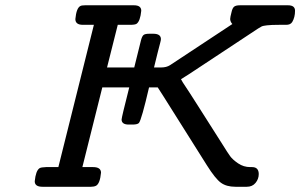

<svg xmlns="http://www.w3.org/2000/svg" viewBox="-20 -714 1148 734"><path d="M112.8 -21Q116.7 -61 130.9 -70.8Q136.7 -74.7 155.8 -75.2H203.1L338.9 -619.1H296.9Q268.1 -619.1 268.1 -641.1Q272 -683.1 287.1 -690.9Q292 -693.8 305.2 -693.8H492.2Q520 -693.8 520 -672.9Q516.1 -632.8 502 -623Q496.1 -619.1 477.1 -619.1H430.2L389.2 -456.1H493.2L519 -560.1Q522.9 -575.2 528.6 -580.1Q534.2 -585 550.8 -585H565.9Q594.7 -585 595.2 -564.9Q595.2 -560.1 592.5 -550.5Q589.8 -541 583 -513.9Q576.2 -486.8 568.8 -456.1H596.2Q616.2 -456.1 629.9 -464.8L868.2 -622.1Q860.4 -630.9 859.9 -641.1Q859.9 -647.9 865.2 -668Q868.2 -682.1 874.5 -688Q880.9 -693.8 897 -693.8H1081.1Q1107.9 -693.8 1107.9 -672.9Q1107.9 -647.9 1097.2 -629.9Q1090.3 -618.7 1073.2 -619.1H1047.9Q1017.1 -619.1 1001 -617.2Q984.9 -615.2 981.4 -613.5Q978 -611.8 966.8 -605L702.1 -430.2Q697.3 -427.2 687 -420.7Q676.8 -414.1 671.9 -411.1Q677.7 -399.9 689 -383.5Q700.2 -367.2 739.5 -305.2Q778.8 -243.2 831.1 -161.1Q850.1 -130.4 859.6 -117.2Q869.1 -104 890.1 -89.6Q911.1 -75.2 937 -75.2H943.8Q968.8 -75.2 969.2 -48.8Q969.2 -29.8 957 -14.9Q944.8 0 923.8 0H879.9Q845.7 0 824.5 -15.4Q803.2 -30.8 771 -82L604 -347.2L583 -379.9H549.8Q521 -255.9 511.2 -244.1Q506.3 -238.3 488.8 -237.8H472.2Q445.3 -237.8 444.8 -256.8Q444.8 -264.6 474.1 -379.9H371.1L294.9 -75.2H335.9Q365.7 -75.2 366.2 -54.2Q362.3 -12.2 347.2 -3.9Q339.4 0 328.1 0H142.1Q112.8 0 112.8 -21Z"/></svg>

Font: CMU Concrete
Style: BoldItalic
Weight: 700
Italic angle: -14.04°
Version: Version 0.7.0